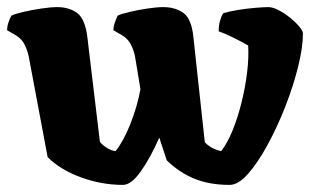

<svg xmlns="http://www.w3.org/2000/svg" viewBox="-28 -520 886 540"><path d="M318 0Q257 0 199 -21.5Q141 -43 106 -78L53 -360Q49 -379 41 -395Q33 -411 16 -421L-8 -435Q-8 -446 -4 -457.5Q0 -469 4 -476Q14 -481 37.5 -486.5Q61 -492 88 -496Q115 -500 133 -500Q167 -500 189.5 -483Q212 -466 218 -413L253 -121Q261 -111 273.5 -103.5Q286 -96 297 -95Q319 -122 338.5 -171Q358 -220 367 -269L352 -360Q349 -377 340.5 -394Q332 -411 315 -421L291 -435Q291 -445 295 -456.5Q299 -468 303 -476Q313 -481 336.5 -486.5Q360 -492 386.5 -496Q413 -500 431 -500Q466 -500 488.5 -483Q511 -466 516 -415L548 -120Q566 -101 594 -95Q612 -118 626.5 -154Q641 -190 651.5 -232.5Q662 -275 667 -316.5Q672 -358 670 -392Q651 -403 626.5 -415Q602 -427 587 -432Q587 -448 591 -462Q595 -476 600 -483Q617 -488 641.5 -492Q666 -496 690 -498Q714 -500 727 -500Q739 -500 755.5 -491.5Q772 -483 787.5 -470.5Q803 -458 813.5 -445.5Q824 -433 824 -426Q824 -387 810.5 -332.5Q797 -278 774.5 -220.5Q752 -163 724.5 -112.5Q697 -62 669.5 -31Q642 0 618 0Q561 0 518.5 -17.5Q476 -35 441 -69L420 -133Q395 -76 368 -38Q341 0 318 0Z"/></svg>

Font: Texturina Black
Style: Regular
Weight: 900
Designer: Guillermo Torres Carreño
Foundry: Omnibus-Type
Version: Version 1.002; ttfautohint (v1.8.3)